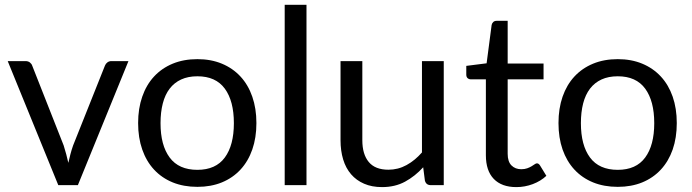

<svg xmlns="http://www.w3.org/2000/svg" viewBox="-20 -756 2826 784"><path d="M504.5 -506.5 298 0H218L11.5 -506.5H84Q95 -506.5 102 -501Q109 -495.5 111.5 -488L240 -162Q246 -143.5 250.5 -126Q255 -108.5 259 -91Q263 -108.5 267.5 -126Q272 -143.5 278.5 -162L408.5 -488Q411.5 -496 418.5 -501.2Q425.5 -506.5 435 -506.5Z M786 -62.5Q861 -62.5 898 -112.8Q935 -163 935 -253Q935 -343.5 898 -394Q861 -444.5 786 -444.5Q748 -444.5 719.8 -431.5Q691.5 -418.5 672.8 -394Q654 -369.5 644.8 -333.8Q635.5 -298 635.5 -253Q635.5 -163 672.8 -112.8Q710 -62.5 786 -62.5ZM786 -514.5Q841.5 -514.5 886 -496Q930.5 -477.5 962 -443.5Q993.5 -409.5 1010.2 -361.2Q1027 -313 1027 -253.5Q1027 -193.5 1010.2 -145.5Q993.5 -97.5 962 -63.5Q930.5 -29.5 886 -11.2Q841.5 7 786 7Q730 7 685.2 -11.2Q640.5 -29.5 609 -63.5Q577.5 -97.5 560.8 -145.5Q544 -193.5 544 -253.5Q544 -313 560.8 -361.2Q577.5 -409.5 609 -443.5Q640.5 -477.5 685.2 -496Q730 -514.5 786 -514.5Z M1231.5 -736.5V0H1142.5V-736.5Z M1792 -506.5V0H1739Q1720 0 1715 -18.5L1708 -73Q1675 -36.5 1634 -14.2Q1593 8 1540 8Q1498.5 8 1466.8 -5.8Q1435 -19.5 1413.5 -44.5Q1392 -69.5 1381.2 -105Q1370.5 -140.5 1370.5 -183.5V-506.5H1459.5V-183.5Q1459.5 -126 1485.8 -94.5Q1512 -63 1566 -63Q1605.5 -63 1639.8 -81.8Q1674 -100.5 1703 -133.5V-506.5Z M2088.5 8Q2028.5 8 1996.2 -25.5Q1964 -59 1964 -122V-432H1903Q1895 -432 1889.5 -436.8Q1884 -441.5 1884 -451.5V-487L1967 -497.5L1987.5 -654Q1989 -661.5 1994.2 -666.2Q1999.5 -671 2008 -671H2053V-496.5H2199.5V-432H2053V-128Q2053 -96 2068.5 -80.5Q2084 -65 2108.5 -65Q2122.5 -65 2132.8 -68.8Q2143 -72.5 2150.5 -77Q2158 -81.5 2163.2 -85.2Q2168.5 -89 2172.5 -89Q2179.5 -89 2185 -80.5L2211 -38Q2188 -16.5 2155.5 -4.2Q2123 8 2088.5 8Z M2502.5 -62.5Q2577.5 -62.5 2614.5 -112.8Q2651.5 -163 2651.5 -253Q2651.5 -343.5 2614.5 -394Q2577.5 -444.5 2502.5 -444.5Q2464.5 -444.5 2436.2 -431.5Q2408 -418.5 2389.2 -394Q2370.5 -369.5 2361.2 -333.8Q2352 -298 2352 -253Q2352 -163 2389.2 -112.8Q2426.5 -62.5 2502.5 -62.5ZM2502.5 -514.5Q2558 -514.5 2602.5 -496Q2647 -477.5 2678.5 -443.5Q2710 -409.5 2726.8 -361.2Q2743.5 -313 2743.5 -253.5Q2743.5 -193.5 2726.8 -145.5Q2710 -97.5 2678.5 -63.5Q2647 -29.5 2602.5 -11.2Q2558 7 2502.5 7Q2446.5 7 2401.8 -11.2Q2357 -29.5 2325.5 -63.5Q2294 -97.5 2277.2 -145.5Q2260.5 -193.5 2260.5 -253.5Q2260.5 -313 2277.2 -361.2Q2294 -409.5 2325.5 -443.5Q2357 -477.5 2401.8 -496Q2446.5 -514.5 2502.5 -514.5Z"/></svg>

Font: Lato
Style: Regular
Weight: 400
Designer: Lukasz Dziedzic with Adam Twardoch and Botio Nikoltchev
Foundry: tyPoland Lukasz Dziedzic
Version: Version 2.010; 2014-09-01; http://www.latofonts.com/; ttfaut